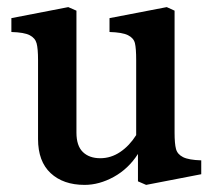

<svg xmlns="http://www.w3.org/2000/svg" viewBox="-20 -505 610 540"><path d="M546 -54V-15L391 15L368 5V-72Q341 -30 300 -7.5Q259 15 218 15Q158 15 122.5 -18Q87 -51 87 -114V-336Q87 -368 83 -383Q79 -398 63.5 -406Q48 -414 12 -415V-454L172 -485L195 -475V-132Q195 -95 213 -77.5Q231 -60 262 -60Q292 -60 318 -77.5Q344 -95 363 -125V-336Q363 -369 359.5 -383.5Q356 -398 340 -406Q324 -414 288 -415V-454L449 -485L471 -475V-132Q471 -101 475 -86Q479 -71 495 -63Q511 -55 546 -54Z"/></svg>

Font: Gupter
Style: Bold
Weight: 700
Designer: Octavio Pardo
Version: Version 1.000